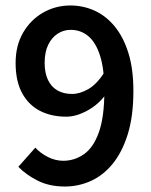

<svg xmlns="http://www.w3.org/2000/svg" viewBox="-20 -669 553 701"><path d="M217 12Q160 12 117.5 -9.5Q75 -31 47 -60L109 -130Q127 -110 154.5 -96Q182 -82 211 -82Q252 -82 286.5 -106Q321 -130 341 -186Q361 -242 361 -337Q361 -416 345.5 -465Q330 -514 302.5 -537Q275 -560 238 -560Q212 -560 190.5 -546Q169 -532 156 -505.5Q143 -479 143 -439Q143 -403 155 -377.5Q167 -352 189.5 -339Q212 -326 243 -326Q272 -326 303 -344Q334 -362 361 -405L366 -324Q339 -287 298.5 -265Q258 -243 222 -243Q167 -243 125.5 -264.5Q84 -286 60.5 -329.5Q37 -373 37 -439Q37 -503 64.5 -550Q92 -597 137.5 -623Q183 -649 237 -649Q283 -649 324.5 -630.5Q366 -612 398 -573.5Q430 -535 448.5 -476.5Q467 -418 467 -337Q467 -245 446.5 -179Q426 -113 391 -70.5Q356 -28 311 -8Q266 12 217 12Z"/></svg>

Font: Mada SemiBold
Style: Regular
Weight: 600
Designer: Khaled Hosny
Version: Version 1.5